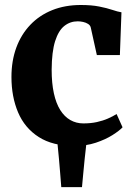

<svg xmlns="http://www.w3.org/2000/svg" viewBox="-20 -588 550 788"><path d="M231.5 180Q229 148.5 226.8 121Q224.5 93.5 222 64.2Q219.5 35 215.5 -3H335Q330.5 35 327.5 64.2Q324.5 93.5 322 121Q319.5 148.5 316.5 180ZM285.5 11Q196 11 138.8 -25.8Q81.5 -62.5 54.2 -126.8Q27 -191 27 -272Q27 -338.5 47 -392.8Q67 -447 104.5 -486.2Q142 -525.5 194.5 -546.5Q247 -567.5 311.5 -567.5Q356 -567.5 387.2 -561.2Q418.5 -555 440.8 -547.5Q463 -540 478.5 -537.5L472 -362H377.5L352.5 -475Q350.5 -484 341.5 -489.8Q332.5 -495.5 321 -498Q309.5 -500.5 299 -500.5Q268 -500.5 244 -481.5Q220 -462.5 206.2 -419Q192.5 -375.5 192 -302Q192 -247 201 -205.5Q210 -164 227.2 -136.5Q244.5 -109 268.8 -95.2Q293 -81.5 322 -81.5Q352.5 -81.5 377.5 -87Q402.5 -92.5 423 -101.5Q443.5 -110.5 458.5 -120L483 -65.5Q470 -51.5 441.5 -33.5Q413 -15.5 373.2 -2.2Q333.5 11 285.5 11Z"/></svg>

Font: Merriweather 24pt ExtraBold
Style: Regular
Weight: 800
Version: Version 2.100